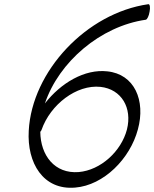

<svg xmlns="http://www.w3.org/2000/svg" viewBox="-20 -857 735 915"><path d="M687 -837C392 -795 132 -517 117 -234C108 -80 186 50 338 37C475 26 600 -101 637 -240C675 -378 621 -504 491 -517C384 -529 270 -462 194 -364C260 -561 458 -732 675 -763C681 -764 690 -781 693 -802C697 -822 694 -838 687 -837ZM178 -238C220 -359 345 -455 459 -443C559 -432 611 -343 585 -240C558 -136 460 -46 355 -37C241 -28 173 -116 172 -229C174 -231 177 -234 178 -238Z"/></svg>

Font: Nupuram Light Oblique
Style: Regular
Weight: 300
Designer: Santhosh Thottingal (santhosh.thottingal@gmail.com)
Foundry: SMC
Version: Version 1.000